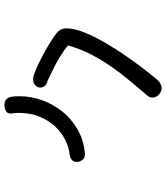

<svg xmlns="http://www.w3.org/2000/svg" viewBox="37 -607 731 845"><g transform="rotate(-90 402.5 -184.5)"><path d="M468.8 -340.8Q452.1 -345.7 445.8 -354.5Q439.5 -363.3 439.5 -373Q439.5 -385.7 449.7 -395Q460 -404.3 476.6 -404.3Q489.3 -404.3 516.1 -393.1Q543 -381.8 573.7 -365.7Q604.5 -349.6 632.8 -332.5Q661.1 -315.4 675.8 -303.7Q686.5 -295.9 693.4 -285.2Q700.2 -274.4 700.2 -256.8Q700.2 -228.5 687.5 -192.9Q674.8 -157.2 654.3 -118.7Q633.8 -80.1 608.4 -40.5Q583 -1 558.1 33.7Q533.2 68.4 510.7 96.7Q488.3 125 474.6 141.6Q464.8 152.3 455.6 156.7Q446.3 161.1 437.5 161.1Q420.9 161.1 408.2 148.9Q395.5 136.7 395.5 120.1Q395.5 109.4 404.3 98.6Q436.5 60.5 469.7 21Q502.9 -18.6 532.7 -61.5Q562.5 -104.5 586.4 -151.4Q610.4 -198.2 625 -251Q604.5 -267.6 581.1 -282.2Q557.6 -296.9 536.1 -308.1Q514.6 -319.3 496.6 -327.6Q478.5 -335.9 468.8 -340.8ZM326.2 -497.1Q325.2 -499 325.2 -502.9Q325.2 -518.6 337.4 -524.4Q349.6 -530.3 363.3 -530.3Q377.9 -530.3 385.7 -523.9Q393.6 -517.6 397 -507.3Q400.4 -497.1 400.9 -485.4Q401.4 -473.6 401.4 -462.9Q401.4 -414.1 384.3 -365.7Q367.2 -317.4 335.4 -277.3Q303.7 -237.3 257.8 -210Q211.9 -182.6 154.3 -176.8Q151.4 -175.8 147.5 -175.8Q129.9 -175.8 121.1 -187.5Q112.3 -199.2 112.3 -212.9Q112.3 -223.6 119.6 -231.9Q127 -240.2 142.6 -243.2Q175.8 -246.1 209 -262.7Q242.2 -279.3 268.6 -307.6Q294.9 -335.9 311.5 -376Q328.1 -416 328.1 -466.8Q328.1 -474.6 327.6 -481.9Q327.1 -489.3 326.2 -497.1Z"/></g></svg>

Font: Hi Melody
Style: Regular
Weight: 400
Designer: YoonDesign Inc.
Foundry: YoonDesign Inc.
Version: Version 3.00